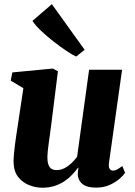

<svg xmlns="http://www.w3.org/2000/svg" viewBox="-20 -889 646 920"><path d="M182 10.5Q151 10.5 119.8 -1.8Q88.5 -14 67.2 -40.8Q46 -67.5 45 -112Q45 -129 46.8 -150Q48.5 -171 51.5 -194Q54.5 -217 58 -240.8Q61.5 -264.5 65 -287L92 -466.5L31.5 -502.5L39 -542L233 -560.5L257.5 -547.5L225 -287.5Q222.5 -266 219.2 -243.8Q216 -221.5 213.2 -201Q210.5 -180.5 208.8 -164Q207 -147.5 207 -137Q207 -114.5 211.8 -100.8Q216.5 -87 226 -80.5Q235.5 -74 251.5 -74Q271 -74 289 -83.2Q307 -92.5 322.5 -107.2Q338 -122 349.5 -138L407 -555H565L502 -107.5Q499.5 -88.5 505.5 -80Q511.5 -71.5 522 -71.5Q530.5 -71.5 539.5 -76Q548.5 -80.5 566 -93.5L579.5 -61Q573 -50.5 554.5 -33.8Q536 -17 507 -3.5Q478 10 440.5 10Q400 10 379.2 -4.2Q358.5 -18.5 353.5 -43.5Q353 -47 352.8 -51.8Q352.5 -56.5 353 -62Q353.5 -67.5 354.2 -73.5Q355 -79.5 356 -85L354 -85.5Q341.5 -68.5 325.5 -51.5Q309.5 -34.5 288.5 -20.5Q267.5 -6.5 241.2 2Q215 10.5 182 10.5ZM345 -618Q328.5 -625 299.2 -644.5Q270 -664 237 -689.8Q204 -715.5 176.2 -742Q148.5 -768.5 135.5 -789L228.5 -869L385.5 -650.5Z"/></svg>

Font: Merriweather 36pt Black
Style: Italic
Weight: 900
Italic angle: -7.8°
Version: Version 2.101